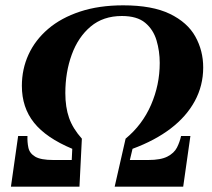

<svg xmlns="http://www.w3.org/2000/svg" viewBox="-20 -700 796 720"><path d="M536 -100Q583 -100 608 -113Q633 -126 643.5 -146.5Q654 -167 659 -190H694L667 0H410L451 -180Q514 -232 546.5 -307Q579 -382 579 -464Q579 -508 567 -548.5Q555 -589 524.5 -614.5Q494 -640 437 -640Q367 -640 320 -600.5Q273 -561 249 -495Q225 -429 225 -351Q225 -298 239 -258Q253 -218 287 -180L278 0H21L48 -190H83Q82 -167 86.5 -146Q91 -125 112 -112.5Q133 -100 180 -100H249L251 -142Q153 -183 107.5 -240Q62 -297 62 -378Q62 -441 87 -495.5Q112 -550 160.5 -591.5Q209 -633 280 -656.5Q351 -680 442 -680Q551 -680 617 -648Q683 -616 712.5 -563Q742 -510 742 -447Q742 -379 710.5 -321Q679 -263 620 -218Q561 -173 477 -142L467 -100Z"/></svg>

Font: Brygada 1918
Style: Bold Italic
Weight: 700
Italic angle: -8°
Designer: Mateusz Machalski | Borys Kosmynka | Przemek Hoffer
Foundry: NIEPODLEGLA 2018
Version: Version 3.006